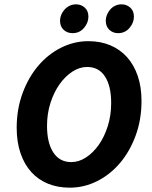

<svg xmlns="http://www.w3.org/2000/svg" viewBox="-20 -854 700 886"><path d="M315 -701Q290 -701 273.5 -716.5Q257 -732 257 -759Q257 -772 262.5 -785.5Q268 -799 278 -810Q288 -821 301.5 -827.5Q315 -834 331 -834Q354 -834 371 -819Q388 -804 388 -777Q388 -749 367.5 -725Q347 -701 315 -701ZM525 -701Q501 -701 484.5 -716.5Q468 -732 468 -759Q468 -772 473.5 -785.5Q479 -799 488.5 -810Q498 -821 511.5 -827.5Q525 -834 541 -834Q564 -834 581 -819Q598 -804 598 -777Q598 -749 577.5 -725Q557 -701 525 -701ZM302 12Q246 12 201 -6.5Q156 -25 124 -60.5Q92 -96 74.5 -147.5Q57 -199 57 -264Q57 -350 84 -423.5Q111 -497 156.5 -550.5Q202 -604 262 -634Q322 -664 388 -664Q444 -664 489 -645Q534 -626 566 -590.5Q598 -555 615.5 -504Q633 -453 633 -388Q633 -302 606 -228.5Q579 -155 533.5 -101.5Q488 -48 428 -18Q368 12 302 12ZM309 -106Q344 -106 377 -127.5Q410 -149 436 -186Q462 -223 477.5 -272.5Q493 -322 493 -379Q493 -457 464.5 -501Q436 -545 382 -545Q347 -545 314 -523.5Q281 -502 255 -465.5Q229 -429 213 -379.5Q197 -330 197 -273Q197 -195 226 -150.5Q255 -106 309 -106Z"/></svg>

Font: TypoPRO Source Sans Pro
Style: Bold Italic
Weight: 700
Italic angle: -11°
Designer: Paul D. Hunt
Foundry: Adobe Systems Incorporated
Version: Version 1.075;PS 2.000;hotconv 1.0.86;makeotf.lib2.5.63406